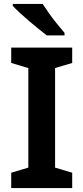

<svg xmlns="http://www.w3.org/2000/svg" viewBox="-20 -956 424 976"><path d="M347 0H37V-78L124 -104V-610L37 -636V-714H347V-636L260 -610V-104L347 -78ZM197 -936Q211 -914 230.5 -886.5Q250 -859 271 -833.5Q292 -808 308 -789V-776H218Q200 -790 175.5 -809.5Q151 -829 126 -850.5Q101 -872 79.5 -892Q58 -912 45 -926V-936Z"/></svg>

Font: Noto Sans Oriya SemiBold
Style: Regular
Weight: 600
Version: Version 2.003